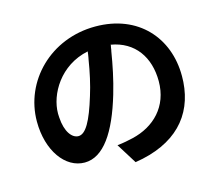

<svg xmlns="http://www.w3.org/2000/svg" viewBox="-109 -881 1219 1068"><g transform="rotate(-15 500.0 -347.5)"><path d="M198 -327C198 -437 282 -584 447 -618C446 -606 444 -595 442 -583L440 -573C429 -504 414 -435 395 -375C354 -240 318 -176 276 -176C240 -176 204 -219 199 -304L198 -325V-327ZM198 -319V-324V-312ZM918 -352C918 -570 771 -741 523 -741C264 -741 73 -545 73 -314C73 -145 161 -25 272 -25C381 -25 462 -147 522 -349C546 -430 562 -510 574 -584L576 -593C577 -598 577 -603 578 -607L580 -616C580 -618 580 -619 580 -621C715 -598 786 -494 786 -356C786 -210 691 -117 563 -87C536 -81 510 -75 472 -71L545 46C783 9 904 -124 917 -316L918 -348V-321V-326C918 -335 918 -343 918 -352Z"/></g></svg>

Font: Glow Sans SC Normal
Style: Bold
Weight: 700
Designer: Ryoko NISHIZUKA (kana, bopomofo & ideographs); Paul D. Hunt (Latin, Greek & Cyrillic); Sandoll Communications, Soo-young
Version: Version 0.93